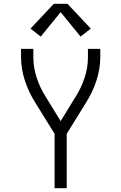

<svg xmlns="http://www.w3.org/2000/svg" viewBox="-20 -993 640 1013"><path d="M268 0V-287L167 -450Q150 -477 136 -506Q122 -535 112 -565.5Q102 -596 96.5 -627.5Q91 -659 91 -691V-735H156V-691Q156 -635 174 -581.5Q192 -528 222 -481L300 -354L378 -481Q408 -528 426 -581.5Q444 -635 444 -691V-735H509V-691Q509 -659 503.5 -627.5Q498 -596 488 -565.5Q478 -535 464 -506Q450 -477 433 -450L332 -287V0ZM195 -800 141 -842 264 -973H336L459 -842L405 -800L300 -929Z"/></svg>

Font: Iosevka Curly Light Extended
Style: Regular
Weight: 300
Width: 7
Monospace: yes
Designer: Belleve Invis
Foundry: Belleve Invis
Version: Version 11.1.0; ttfautohint (v1.8.3)